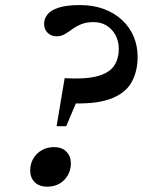

<svg xmlns="http://www.w3.org/2000/svg" viewBox="-20 -708 549 738"><path d="M187.5 -142.5Q218.5 -142.5 235.5 -124.8Q252.5 -107 252.5 -80Q252.5 -55.5 241 -35Q229.5 -14.5 209.2 -2.5Q189 9.5 161.5 9.5Q130.5 9.5 113.2 -8Q96 -25.5 96 -52.5Q96 -77.5 107.5 -97.8Q119 -118 139.8 -130.2Q160.5 -142.5 187.5 -142.5ZM287.5 -688.5Q339.5 -688.5 380.2 -673Q421 -657.5 449.8 -630.5Q478.5 -603.5 493.8 -567.5Q509 -531.5 509 -490.5Q509 -430.5 483.5 -388.2Q458 -346 398.8 -326Q339.5 -306 239.5 -311.5L300 -377.5L234.5 -223H197.5L228.5 -407.5Q306 -403 351.5 -414.5Q397 -426 416.8 -452.8Q436.5 -479.5 436.5 -521Q436.5 -549.5 424.2 -572.5Q412 -595.5 390.5 -609.2Q369 -623 340 -623Q312 -623 292.5 -615Q273 -607 258 -596Q243 -585 229 -576.8Q215 -568.5 198 -568.5Q177 -568.5 163.2 -581.8Q149.5 -595 149.5 -616Q149.5 -636 162.5 -652.5Q175.5 -669 206 -678.8Q236.5 -688.5 287.5 -688.5Z"/></svg>

Font: Newsreader 16pt 16pt SemiBold
Style: Italic
Weight: 600
Italic angle: -17°
Version: Version 1.003